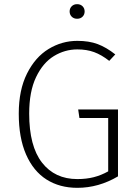

<svg xmlns="http://www.w3.org/2000/svg" viewBox="-20 -890 654 921"><path d="M533 -629 504 -598Q467 -627 431.5 -640Q396 -653 351 -653Q291 -653 238.5 -621Q186 -589 153 -520Q120 -451 120 -345Q120 -189 181.5 -110Q243 -31 351 -31Q394 -31 429.5 -40Q465 -49 499 -68V-324H361L355 -365H546V-44Q453 11 351 11Q266 11 203 -29Q140 -69 105 -149Q70 -229 70 -345Q70 -458 109.5 -537Q149 -616 213 -655Q277 -694 351 -694Q407 -694 448.5 -678.5Q490 -663 533 -629ZM386 -835Q386 -820 376 -810Q366 -800 350 -800Q334 -800 324 -810Q314 -820 314 -835Q314 -850 324 -860Q334 -870 350 -870Q366 -870 376 -860Q386 -850 386 -835Z"/></svg>

Font: FiraGO ExtraLight
Style: Regular
Weight: 200
Designer: bBox Type
Foundry: bBox Type GmbH
Version: Version 1.001